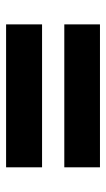

<svg xmlns="http://www.w3.org/2000/svg" viewBox="121 -638 348 630"><g transform="rotate(90 295.0 -323.0)"><path d="M60 -477H529V-360H60ZM60 -287H529V-169H60Z"/></g></svg>

Font: Noto Sans Gurmukhi UI ExtraBold
Style: Regular
Weight: 800
Designer: Jelle Bosma - Monotype Design Team
Foundry: Monotype Imaging Inc.
Version: Version 2.004; ttfautohint (v1.8.4.7-5d5b)